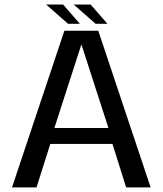

<svg xmlns="http://www.w3.org/2000/svg" viewBox="-20 -809 703 829"><path d="M31.9 0H137.7L197.2 -187.5H465.6L524.5 0H630.3L404.3 -676.4H258ZM214.8 -256.3 330.8 -615.3H332.2L448.2 -256.3ZM393 -706.1H444L371.4 -789.4H298.1ZM274 -706.1H325L252.4 -789.4H179.1Z"/></svg>

Font: Anybody Thin
Style: Regular
Weight: 100
Designer: Tyler Finck
Foundry: Etcetera Type Company
Version: Version 1.114;gftools[0.9.25]